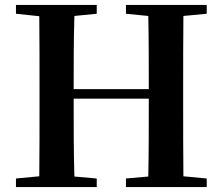

<svg xmlns="http://www.w3.org/2000/svg" viewBox="-20 -762 907 782"><path d="M822 -706V-742H493V-706L584 -697C586 -598 586 -498 586 -399H280C280 -499 280 -599 283 -697L374 -706V-742H45V-706L140 -696C141 -596 141 -495 141 -395V-346C141 -244 141 -143 140 -44L45 -35V0H374V-35L283 -43C280 -143 280 -245 280 -360H586C586 -244 586 -142 584 -43L493 -35V0H822V-35L727 -44C726 -144 726 -246 726 -346V-395C726 -497 726 -597 727 -697Z"/></svg>

Font: Noto Serif CJK JP
Style: Bold
Weight: 700
Designer: Ryoko NISHIZUKA 西塚涼子 (kana & ideographs); Frank Grießhammer (Latin, Greek & Cyrillic); Wenlong ZHANG 张文龙 (bopomofo); San
Foundry: Adobe Systems Incorporated
Version: Version 1.000;PS 1;hotconv 16.6.53;makeotf.lib2.5.65590